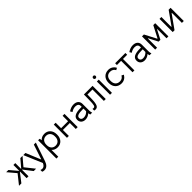

<svg xmlns="http://www.w3.org/2000/svg" viewBox="616 -2926 5349 5349"><g transform="rotate(-45 3291.0 -251.5)"><path d="M305 0H379V-257H387L585 0H679L458 -277L664 -520H577L385 -293H379V-520H305V-293H299L107 -520H20L226 -277L5 0H99L297 -257H305Z M815 196C913 196 970 123 1004 23L1188 -520H1109L965 -86H958L778 -520H694L924 22C898 87 854 125 802 125C783 125 762 120 738 110V178C762 193 795 196 815 196Z M1278 200H1352V-67C1393 -21 1452 6 1522 6H1531C1668 6 1764 -99 1764 -247V-273C1764 -421 1668 -526 1531 -526H1522C1452 -526 1392 -498 1351 -451C1349 -474 1342 -503 1336 -520H1278ZM1515 -68C1418 -68 1352 -141 1352 -247V-273C1352 -378 1417 -452 1515 -452H1523C1620 -452 1686 -379 1686 -273V-247C1686 -141 1620 -68 1523 -68Z M1895 0H1969V-235H2243V0H2317V-520H2243V-305H1969V-520H1895Z M2621 8C2684 8 2745 -17 2798 -64C2801 -42 2806 -15 2812 0H2888C2879 -22 2870 -57 2870 -85V-362C2870 -464 2800 -529 2684 -529H2678C2605 -529 2539 -502 2476 -459L2513 -398C2557 -433 2618 -454 2673 -454H2679C2753 -454 2796 -417 2796 -356V-320H2748C2548 -320 2450 -265 2450 -153V-146C2450 -53 2520 8 2621 8ZM2625 -66C2566 -66 2526 -98 2526 -149V-154C2526 -223 2595 -251 2763 -251H2796V-147C2755 -98 2695 -66 2625 -66Z M3012 7C3103 7 3146 -47 3149 -309L3151 -450H3349V0H3423V-520H3082L3079 -313C3076 -105 3063 -61 3002 -61C2991 -61 2979 -63 2968 -68V0C2981 4 2995 7 3012 7Z M3630 -604C3658 -604 3680 -625 3680 -653C3680 -681 3658 -703 3630 -703C3602 -703 3581 -681 3581 -653C3581 -625 3602 -604 3630 -604ZM3593 0H3667V-520H3593Z M4043 6H4051C4138 6 4213 -40 4260 -122L4198 -155C4166 -98 4115 -67 4054 -67H4044C3943 -67 3876 -139 3876 -247V-273C3876 -381 3940 -453 4038 -453H4048C4115 -453 4169 -421 4199 -362L4259 -395C4216 -478 4138 -526 4049 -526H4041C3899 -526 3798 -423 3798 -273V-247C3798 -97 3897 6 4043 6Z M4478 0H4552V-450H4717V-520H4313V-450H4478Z M4956 8C5019 8 5080 -17 5133 -64C5136 -42 5141 -15 5147 0H5223C5214 -22 5205 -57 5205 -85V-362C5205 -464 5135 -529 5019 -529H5013C4940 -529 4874 -502 4811 -459L4848 -398C4892 -433 4953 -454 5008 -454H5014C5088 -454 5131 -417 5131 -356V-320H5083C4883 -320 4785 -265 4785 -153V-146C4785 -53 4855 8 4956 8ZM4960 -66C4901 -66 4861 -98 4861 -149V-154C4861 -223 4930 -251 5098 -251H5131V-147C5090 -98 5030 -66 4960 -66Z M5371 0H5445V-362H5455L5595 -90H5667L5807 -363H5817V0H5891V-520H5816L5636 -174H5626L5446 -520H5371Z M6061 0H6133L6413 -394H6423V0H6497V-520H6421L6145 -131H6135V-520H6061Z"/></g></svg>

Font: Fixel Text Regular
Style: Regular
Weight: 400
Width: 4
Designer: AlfaBravo + MacPaw
Foundry: Kyrylo Tkachov, Marchela Mozhyna, Serhii Makarenko, Maria Weinstein, Zakhar Kryvoshyya
Version: Version 1.211